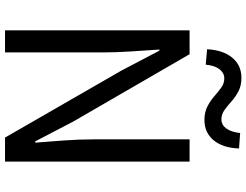

<svg xmlns="http://www.w3.org/2000/svg" viewBox="-128 -851 979 763"><g transform="rotate(90 361.5 -469.5)"><path d="M100.6 0V-733.4H195.4L462.8 -271.5L541.9 -119.9H546.9Q542.3 -175.3 538.1 -235.1Q533.8 -295 533.8 -352.2V-733.4H622.1V0H526.7L260.4 -462.7L181.3 -613.5H176.9Q180.4 -558.2 184.4 -500.7Q188.3 -443.1 188.3 -384.9V0ZM456.8 -792.4Q425.6 -792.4 402.7 -804.4Q379.8 -816.3 362.1 -831.9Q344.4 -847.4 327.9 -859.4Q311.4 -871.3 291.3 -871.3Q270.2 -871.3 255.4 -852.7Q240.6 -834 237 -797.6L175.7 -802.9Q178.9 -866.3 209.1 -902.8Q239.3 -939.4 289.3 -939.4Q320.5 -939.4 343.1 -927.5Q365.7 -915.5 383.2 -899.7Q400.7 -883.8 417.5 -871.9Q434.4 -859.9 454.5 -859.9Q476.2 -859.9 490.3 -878.9Q504.5 -897.8 508.7 -934.3L570 -929.9Q567.9 -865.6 537.5 -829Q507 -792.4 456.8 -792.4Z"/></g></svg>

Font: Shanggu Sans SC VF
Style: Regular
Weight: 250
Designer: GuiWonder
Version: Version 1.021